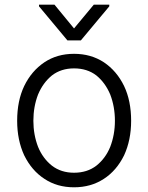

<svg xmlns="http://www.w3.org/2000/svg" viewBox="-20 -784 631 817"><path d="M169 -23Q115 -58 83 -123Q53 -188 53 -270Q53 -355 83 -418Q114 -482 169 -519Q223 -555 295 -555Q367 -555 422 -519Q477 -482 508 -418Q538 -355 538 -270Q538 -188 508 -123Q476 -58 422 -23Q367 13 295 13Q223 13 169 -23ZM390 -79Q429 -110 449 -159Q469 -211 469 -270Q469 -330 449 -382Q428 -432 390 -463Q351 -493 295 -493Q240 -493 201 -463Q163 -432 142 -382Q122 -330 122 -270Q122 -211 142 -159Q162 -110 201 -79Q240 -49 295 -49Q351 -49 390 -79ZM379 -764H445V-757L324 -612H267L146 -757V-764H212L295 -663Z"/></svg>

Font: Sinter Normal
Style: Regular
Weight: 350
Foundry: Adobe & rsms
Version: Version 1.000